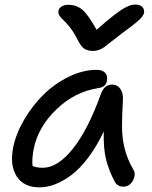

<svg xmlns="http://www.w3.org/2000/svg" viewBox="-20 -803 661 833"><path d="M567.9 -783.2Q586.9 -783.2 597.2 -772.9Q607.4 -762.7 605 -747.1Q602.5 -734.9 585 -717.8Q567.4 -700.7 505.9 -655.8Q486.8 -641.6 463.4 -622.8Q439.9 -604 431.4 -597.9Q422.9 -591.8 410.4 -586.9Q397.9 -582 383.8 -582Q359.4 -582 344.7 -592.5Q330.1 -603 315.9 -631.8Q301.3 -661.1 283.9 -683.6Q266.6 -706.1 255.6 -715.3Q244.6 -724.6 238 -734.9Q231.4 -745.1 233.9 -756.8Q235.8 -768.1 247.8 -775.1Q259.8 -782.2 275.9 -782.2Q312 -782.2 337.4 -760.7Q362.8 -739.3 398.9 -673.8Q442.9 -712.4 472.9 -735.8Q502.9 -759.3 521 -768.8Q539.1 -778.3 547.9 -780.8Q556.6 -783.2 567.9 -783.2ZM150.9 9.8Q83 9.8 52.5 -37.8Q22 -85.4 37.1 -163.1Q49.3 -223.1 84.7 -283.7Q120.1 -344.2 168.5 -392.1Q216.8 -439.9 278.3 -470Q339.8 -500 399.9 -500Q423.8 -500 436 -487.3Q448.2 -474.6 443.8 -452.1Q439.5 -425.3 407.2 -420.9Q304.2 -405.3 224.4 -328.1Q144.5 -251 126 -155.8Q117.7 -111.3 121.1 -83Q137.2 -75.2 166 -75.2Q230.5 -75.2 296.4 -158Q362.3 -240.7 418 -396Q432.1 -436 466.8 -436Q489.7 -436 502.7 -416.7Q515.6 -397.5 513.2 -367.2Q509.3 -303.2 509.3 -254.2Q509.3 -205.1 520.8 -158.7Q532.2 -112.3 558.1 -67.9Q571.3 -47.4 556.9 -20.3Q542.5 6.8 515.1 6.8Q488.8 6.8 477.1 -16.1Q452.1 -63.5 440.2 -111.1Q428.2 -158.7 430.2 -232.9Q399.9 -168.5 363.5 -120.1Q327.1 -71.8 290.5 -44.2Q253.9 -16.6 219 -3.4Q184.1 9.8 150.9 9.8Z"/></svg>

Font: Shantell Sans Normal
Style: Italic
Weight: 400
Italic angle: -11.31°
Designer: Stephen Nixon, Anya Danilova, Shantell Martin
Foundry: Arrow Type
Version: Version 1.006;[559af2be0]